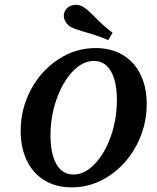

<svg xmlns="http://www.w3.org/2000/svg" viewBox="-20 -787 670 818"><path d="M68.1 -229.1Q68.1 -323.9 111.6 -405Q155 -486.1 228.4 -534.2Q301.7 -582.3 387.6 -582.3Q453.3 -582.3 502.6 -553.2Q551.9 -524.1 578.4 -470.2Q605 -416.3 605 -344Q605 -249.2 561.3 -167.4Q517.7 -85.7 444.3 -37.2Q370.9 11.3 285.5 11.3Q219.4 11.3 170.3 -18.2Q121.2 -47.6 94.7 -102Q68.1 -156.3 68.1 -229.1ZM478 -361.2Q478 -413 466.7 -450.2Q455.5 -487.5 433.5 -507.4Q411.6 -527.4 380 -527.4Q332.7 -527.4 290 -483Q247.4 -438.6 221.3 -364.9Q195.1 -291.3 195.1 -209.4Q195.1 -157.7 206.4 -120.4Q217.7 -83.1 239.6 -63.3Q261.5 -43.5 293.1 -43.5Q340.5 -43.5 383.1 -87.8Q425.7 -132 451.9 -205.5Q478 -278.9 478 -361.2ZM335.2 -652.6Q320.3 -657 306.5 -661.6Q292.8 -666.2 283.3 -671.1Q262.4 -683 255 -703Q247.5 -723 257.1 -740.8Q268 -760.7 290.7 -765.3Q313.4 -769.8 332.9 -758.3Q343.6 -752.5 354.1 -743.3Q364.6 -734.1 378.9 -719.8Q395.4 -702.4 414.4 -684.9Q433.3 -667.4 459.7 -647.6L441.1 -616.1Q411.1 -629 387.3 -636.8Q363.5 -644.5 335.2 -652.6Z"/></svg>

Font: Playfair Micro SmCond SmLight
Style: Italic
Weight: 360
Width: 4
Italic angle: -15.6°
Designer: Claus Eggers Sørensen
Foundry: Claus Eggers Sørensen
Version: Version 2.203;Glyphs 3.3 (3326)